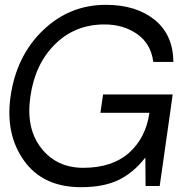

<svg xmlns="http://www.w3.org/2000/svg" viewBox="-20 -778 795 803"><path d="M702.1 -382.8 690.9 -301.8 647.9 0H588.9L587.9 -119.1Q538.1 -55.2 475.6 -25.1Q413.1 4.9 318.8 4.9Q160.6 4.9 81.3 -105Q2 -214.8 23.9 -373Q47.9 -543 158.9 -650.4Q270 -757.8 422.9 -757.8Q548.8 -757.8 626.5 -695.3Q704.1 -632.8 705.1 -519H621.1Q611.3 -595.2 553.7 -635.5Q496.1 -675.8 417 -675.8Q293.9 -675.8 210 -592.8Q126 -509.8 106.9 -373Q87.9 -241.2 152.3 -158.7Q216.8 -76.2 328.1 -76.2Q449.2 -76.2 519.5 -138.7Q589.8 -201.2 605 -306.2H399.9L411.1 -382.8Z"/></svg>

Font: Oakes Grotesk
Style: Italic
Weight: 400
Designer: Samuel Oakes
Foundry: Samuel Oakes
Version: Version 1.0 | wf-rip DC20170320